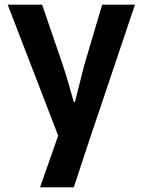

<svg xmlns="http://www.w3.org/2000/svg" viewBox="-20 -580 614 825"><path d="M152 225H297L366 16L560 -560H419L342 -300C329 -248 315 -194 302 -142H297C281 -198 267 -249 250 -300L161 -560H13L230 3Z"/></svg>

Font: Bithumb Trading Sans Bold
Style: Bold
Weight: 700
Designer: Ham Hyungwon
Foundry: Bithumb
Version: Version 0.500;FEAKit 1.0